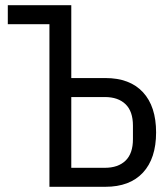

<svg xmlns="http://www.w3.org/2000/svg" viewBox="-20 -718 640 738"><path d="M170 -625H10V-698H254V-418H385Q479 -418 529.5 -363.5Q580 -309 580 -209Q580 -109 529.5 -54.5Q479 0 385 0H170ZM383 -73Q434 -73 462.5 -100.5Q491 -128 491 -183V-235Q491 -290 462.5 -317.5Q434 -345 383 -345H254V-73Z"/></svg>

Font: iA Writer Duo V
Style: Regular
Weight: 400
Designer: Mike Abbink, Paul van der Laan, Pieter van Rosmalen, Oliver Reichenstein
Foundry: Information Architects Inc.
Version: Version 2.000